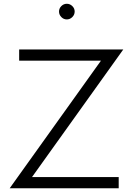

<svg xmlns="http://www.w3.org/2000/svg" viewBox="-20 -1017 717 1037"><path d="M621.1 0H32.2L525.4 -689.5H83.5V-750H646L152.8 -60.5H621.1ZM370.6 -924.8Q357.9 -912.1 340.8 -912.1Q323.7 -912.1 311.3 -924.8Q298.8 -937.5 298.8 -954.6Q298.8 -971.7 311.3 -984.1Q323.7 -996.6 340.8 -996.6Q357.9 -996.6 370.6 -984.1Q383.3 -971.7 383.3 -954.6Q383.3 -937.5 370.6 -924.8Z"/></svg>

Font: Spartan MB
Style: Regular
Weight: 400
Designer: Matt Bailey, Mirko Velimirovic
Foundry: Matt Bailey
Version: Version 1.005